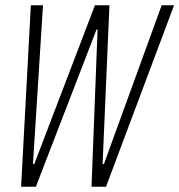

<svg xmlns="http://www.w3.org/2000/svg" viewBox="-20 -708 680 728"><path d="M60 0 97 -688H143L105 -86H110L340 -688H395L369 -86H374L593 -688H640L382 0H327L350 -596H346L116 0Z"/></svg>

Font: Saira Condensed ExtraLight
Style: Italic
Weight: 250
Width: 3
Italic angle: -12°
Designer: Hector Gatti with collaboration of the Omnibus-Type team
Foundry: Omnibus-Type
Version: Version 1.101